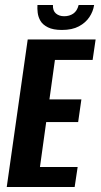

<svg xmlns="http://www.w3.org/2000/svg" viewBox="-20 -749 403 769"><path d="M7 0 91 -591H363L351 -509H200L178 -351H306L293 -260H165L140 -80H291L279 0ZM228 -629Q193 -629 172 -639.5Q151 -650 142 -665.5Q133 -681 131 -698Q129 -715 130 -729H192Q191 -706 204 -695Q217 -684 237 -684Q258 -684 273.5 -694.5Q289 -705 295 -729H357Q353 -703 338 -680.5Q323 -658 296 -643.5Q269 -629 228 -629Z"/></svg>

Font: Alumni Sans Thin
Style: Bold Italic
Weight: 700
Italic angle: -8°
Version: Version 1.016